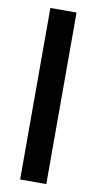

<svg xmlns="http://www.w3.org/2000/svg" viewBox="-87 -799 422 838"><g transform="rotate(10 123.5 -380.0)"><path d="M182 0V-760H66V0Z"/></g></svg>

Font: Noto Sans Arabic Cond SemBd
Style: Regular
Weight: 600
Width: 3
Designer: Monotype Design Team, Nadine Chahine, Nizar Qandah and Khaled Hosny
Foundry: Monotype Imaging Inc.
Version: Version 2.012